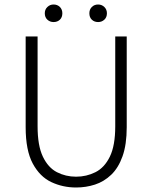

<svg xmlns="http://www.w3.org/2000/svg" viewBox="-20 -821 676 853"><path d="M318 12Q259 12 208 -12Q157 -36 125.5 -94.5Q94 -153 94 -256V-659H147V-260Q147 -174 170.5 -125Q194 -76 233 -56Q272 -36 318 -36Q364 -36 404 -56Q444 -76 468 -125Q492 -174 492 -260V-659H543V-256Q543 -179 524.5 -127Q506 -75 474 -44.5Q442 -14 402 -1Q362 12 318 12ZM416 -723Q399 -723 388 -733.5Q377 -744 377 -762Q377 -779 388 -790Q399 -801 416 -801Q432 -801 443.5 -790Q455 -779 455 -762Q455 -744 443.5 -733.5Q432 -723 416 -723ZM218 -723Q202 -723 190.5 -733.5Q179 -744 179 -762Q179 -779 190.5 -790Q202 -801 218 -801Q235 -801 246 -790Q257 -779 257 -762Q257 -744 246 -733.5Q235 -723 218 -723Z"/></svg>

Font: Assistant Light
Style: Regular
Weight: 300
Designer: Hebrew By Ben Nathan, Latin by Paul Hunt
Version: Version 3.000